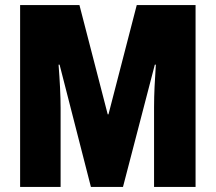

<svg xmlns="http://www.w3.org/2000/svg" viewBox="-20 -734 847 754"><path d="M337 0H463L588 -480H592C588 -419 585 -366 585 -313V0H748V-714H517L406 -285H403L292 -714H59V0H218V-310C218 -358 215 -415 210 -480H214Z"/></svg>

Font: Noto Sans Oriya ExtCond Blk
Style: Regular
Weight: 900
Width: 2
Designer: Amélie Bonet and Sol Matas
Foundry: Google LLC
Version: Version 2.006